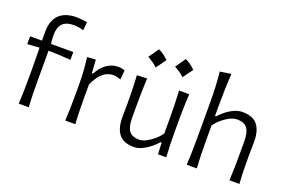

<svg xmlns="http://www.w3.org/2000/svg" viewBox="-100 -1122 2206 1478"><g transform="rotate(20 1003.0 -383.0)"><path d="M122.2 0H204.3Q200.6 -57.6 199.5 -111.1Q198.3 -164.6 198.3 -228.7V-461.3Q243.6 -460.6 288.9 -458.5Q334.2 -456.4 381 -452.6V-516.8H199.5Q196.4 -526.1 194.8 -547.8Q193.2 -569.5 193.2 -588.2Q193.2 -651.4 222.9 -682.3Q252.6 -713.2 317.7 -713.2Q334.9 -713.2 357 -709.5Q379 -705.8 395.3 -700.7L401.9 -768.7Q391.8 -770.2 376.1 -772.2Q360.3 -774.2 343.5 -775.7Q326.8 -777.2 312.3 -777.2Q274.4 -777.2 240.5 -767.8Q206.7 -758.3 180.3 -736.5Q154 -714.6 139.1 -678.3Q124.2 -641.9 124.2 -588Q124.2 -569.6 124.2 -552.1Q124.2 -534.6 124.3 -516.8H27V-452.6L125.6 -459.6Q126.2 -408.9 126.7 -364.9Q127.3 -320.9 127.3 -280.3V-228.7Q127.3 -164.6 126.3 -111.1Q125.4 -57.6 122.2 0Z M503 0H585.6Q581.9 -57.6 580.8 -110.7Q579.6 -163.8 579.6 -225.9V-322.3Q605.9 -381.9 634.1 -410.2Q662.2 -438.6 687.8 -447.2Q713.4 -455.8 731.7 -455.8Q745.1 -455.8 761.7 -451.9Q778.3 -448 793.8 -442.5L800.3 -519.7Q786.9 -524 772.5 -526.4Q758.1 -528.8 743 -528.8Q720.7 -528.8 692.5 -519.3Q664.3 -509.8 635.1 -484.6Q605.8 -459.5 579.6 -411.9H571.6L563.8 -521.5L493.7 -516.8Q502.1 -457.6 505.3 -397.4Q508.6 -337.3 508.6 -280.7V-228.7Q508.6 -164.6 507.4 -111.1Q506.2 -57.6 503 0Z M1067.2 11Q1101.3 11 1135.9 -5.8Q1170.5 -22.7 1200.4 -47Q1230.2 -71.3 1249.5 -94.2H1258.5L1262.7 0H1330.6Q1327 -57.6 1325.6 -111.1Q1324.3 -164.6 1324.3 -228.7V-282.8Q1324.3 -327.4 1325 -366Q1325.7 -404.5 1327.1 -441.5Q1328.5 -478.4 1330.9 -516.8H1247.5Q1250.4 -459.2 1252.1 -405.5Q1253.7 -351.7 1253.7 -289.7V-167.3Q1231.8 -136.2 1201.9 -110.9Q1172 -85.7 1142 -70.8Q1111.9 -56 1088.8 -56Q1026.7 -56 1003.1 -91.1Q979.5 -126.3 979.5 -195V-289.7Q979.5 -351.7 980.7 -406.9Q981.8 -462.1 985.3 -519.7L901.9 -516.8Q904.3 -478.4 905.7 -441.5Q907 -404.5 907.8 -366Q908.5 -327.4 908.5 -282.8Q908.5 -258.8 907.9 -233.4Q907.3 -208 907.3 -174.2Q907.3 -84 945.2 -36.5Q983 11 1067.2 11ZM1213.2 -762.2Q1198.6 -740.7 1184.6 -720.5Q1170.6 -700.3 1155.8 -679.6Q1177.5 -668 1198.3 -653.5Q1219 -639 1237.3 -622.1Q1252.6 -642.9 1267.1 -663.2Q1281.6 -683.6 1295.8 -703.6Q1272.9 -726.2 1252.5 -740.5Q1232.1 -754.8 1213.2 -762.2ZM993.6 -762.2Q979 -740.7 965 -720.5Q951 -700.3 936.1 -679.6Q957.8 -668 978.6 -653.5Q999.4 -639 1017.6 -622.1Q1033 -642.9 1047.5 -663.2Q1062 -683.6 1076.1 -703.6Q1053.2 -726.2 1032.8 -740.5Q1012.4 -754.8 993.6 -762.2Z M1498.2 0H1580.8Q1577.1 -57.6 1575.7 -110.7Q1574.3 -163.8 1574.3 -225.9V-349.3Q1596.6 -381 1626.5 -406Q1656.4 -431 1687.4 -445.9Q1718.5 -460.7 1743.2 -460.7Q1805.4 -460.7 1829.2 -425.8Q1852.9 -390.9 1852.9 -322.1V-225.9Q1852.9 -163.8 1852 -110.7Q1851.1 -57.6 1848.1 0H1930.1Q1925.7 -57.6 1924.6 -111.1Q1923.5 -164.6 1923.5 -228.7Q1923.5 -251.5 1924.4 -280.8Q1925.4 -310.1 1925.4 -343.5Q1925.4 -433.7 1887.5 -481.2Q1849.5 -528.8 1764.9 -528.8Q1729.7 -528.8 1694.9 -512.6Q1660 -496.4 1630.8 -472.7Q1601.7 -449 1582.9 -427.1H1574.3V-515.4Q1574.3 -583.6 1576.3 -647.3Q1578.2 -710.9 1582.6 -774.5L1491.4 -761.1Q1498 -703.3 1500.9 -642.3Q1503.8 -581.3 1503.8 -515.4V-228.7Q1503.8 -164.6 1502.6 -111.1Q1501.3 -57.6 1498.2 0Z"/></g></svg>

Font: Pinar-VF
Style: Regular
Weight: 300
Designer: Amin Abedi
Version: Version 3.0